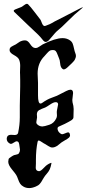

<svg xmlns="http://www.w3.org/2000/svg" viewBox="-20 -961 447 989"><path d="M407.2 -923.8Q407.2 -921.9 398.4 -915Q365.2 -888.7 331.1 -854Q296.9 -819.3 272.5 -799.8Q264.6 -793 253.4 -778.8Q242.2 -764.6 232.9 -754.9Q223.6 -745.1 215.8 -745.1Q209 -745.1 203.1 -752Q188.5 -770.5 177.2 -781.7Q166 -793 149.4 -808.1Q132.8 -823.2 125 -831.1Q60.5 -893.6 53.7 -899.4Q50.8 -902.3 50.8 -905.3Q50.8 -909.2 57.6 -912.1Q64.5 -915 74.7 -918.9Q85 -922.9 89.8 -924.8Q92.8 -925.8 103 -933.6Q113.3 -941.4 118.2 -941.4Q122.1 -941.4 125 -938.5Q137.7 -925.8 157.7 -899.4Q177.7 -873 185.5 -863.3Q189.5 -859.4 192.9 -849.6Q196.3 -839.8 200.2 -833.5Q204.1 -827.1 210 -827.1Q212.9 -827.1 214.8 -828.1Q239.3 -836.9 251 -844.2Q262.7 -851.6 269.5 -854.5Q285.2 -862.3 319.3 -879.9Q353.5 -897.5 378.4 -910.6Q403.3 -923.8 407.2 -923.8ZM170.9 -321.3Q182.6 -309.6 198.2 -309.6Q208 -309.6 234.4 -318.4Q257.8 -326.2 269.5 -350.6Q273.4 -357.4 273.4 -366.2Q273.4 -369.1 272.9 -375.5Q272.5 -381.8 272.5 -384.8Q272.5 -389.6 273.4 -392.6Q279.3 -418.9 279.3 -422.9Q279.3 -433.6 269.5 -434.6H265.6Q255.9 -434.6 237.8 -422.4Q219.7 -410.2 212.9 -407.2Q210.9 -406.2 195.3 -400.4Q179.7 -394.5 173.8 -386.7Q169.9 -379.9 169.9 -373Q169.9 -371.1 170.4 -365.2Q170.9 -359.4 170.9 -356.4Q170.9 -351.6 168.9 -343.3Q167 -335 167 -331.1Q167 -325.2 170.9 -321.3ZM249 -201.2Q240.2 -201.2 228.5 -209Q216.8 -216.8 212.9 -218.8Q208 -220.7 195.8 -229Q183.6 -237.3 179.7 -237.3Q175.8 -237.3 173.8 -231.4Q165 -189.5 165 -136.7V-119.1Q165 -115.2 164.6 -108.4Q164.1 -101.6 164.1 -97.7Q164.1 -85 172.9 -81.1Q178.7 -79.1 180.7 -79.1Q189.5 -79.1 204.1 -94.7Q218.8 -110.4 226.6 -114.3Q228.5 -115.2 233.4 -118.2Q246.1 -125 245.1 -120.1Q241.2 -99.6 236.3 -88.9Q231.4 -78.1 221.2 -66.4Q210.9 -54.7 207 -47.9Q204.1 -43.9 199.7 -36.1Q195.3 -28.3 192.9 -24.4Q190.4 -20.5 186 -15.1Q181.6 -9.8 176.3 -6.3Q170.9 -2.9 164.1 0Q145.5 7.8 130.9 7.8Q113.3 7.8 100.6 0Q89.8 -5.9 84 -14.6Q78.1 -23.4 73.2 -37.6Q68.4 -51.8 63.5 -59.6Q60.5 -65.4 41.5 -88.4Q22.5 -111.3 22.5 -127.9Q22.5 -128.9 22.9 -130.9Q23.4 -132.8 23.4 -134.8Q23.4 -138.7 24.4 -141.6Q25.4 -144.5 28.8 -147Q32.2 -149.4 34.2 -150.9Q36.1 -152.3 40.5 -155.3Q44.9 -158.2 46.9 -159.2Q50.8 -162.1 62 -164.1Q73.2 -166 77.1 -170.9Q83 -179.7 83 -189.5Q83 -193.4 81.5 -200.7Q80.1 -208 80.1 -210Q78.1 -228.5 72.3 -231.4Q68.4 -233.4 66.4 -233.4Q61.5 -233.4 51.3 -226.6Q41 -219.7 36.1 -219.7Q34.2 -219.7 30.3 -221.7Q14.6 -230.5 14.6 -246.1Q14.6 -252 17.6 -257.8Q22.5 -266.6 37.1 -266.6Q40 -266.6 46.4 -266.1Q52.7 -265.6 55.7 -265.6Q70.3 -265.6 73.2 -276.4Q82 -317.4 82 -356.4V-394.5V-417Q84 -495.1 84 -514.6Q84 -533.2 84 -549.8Q84 -566.4 83.5 -575.7Q83 -585 83 -586.9Q83 -593.8 83.5 -605.5Q84 -617.2 84 -622.1Q84 -640.6 78.1 -654.3Q73.2 -666 51.3 -677.7Q29.3 -689.5 29.3 -703.1Q29.3 -710.9 32.7 -715.3Q36.1 -719.7 47.9 -725.6Q59.6 -731.4 61.5 -732.4Q64.5 -734.4 72.3 -739.7Q80.1 -745.1 83.5 -747.1Q86.9 -749 93.8 -751Q100.6 -752.9 106.4 -752.9H110.4Q123 -752.9 135.7 -733.4Q148.4 -713.9 161.1 -713.9H165Q172.9 -713.9 184.6 -722.2Q196.3 -730.5 200.2 -732.4Q264.6 -764.6 302.7 -764.6Q324.2 -764.6 340.8 -752.9Q350.6 -746.1 354.5 -735.8Q358.4 -725.6 361.3 -710.9Q364.3 -696.3 368.2 -686.5Q371.1 -679.7 371.1 -672.9Q371.1 -668 369.1 -662.6Q367.2 -657.2 365.2 -653.3Q363.3 -649.4 357.9 -643.6Q352.5 -637.7 350.1 -635.3Q347.7 -632.8 340.8 -626.5Q334 -620.1 332 -618.2Q317.4 -603.5 308.6 -603.5Q304.7 -603.5 301.8 -606.4Q292 -613.3 290 -633.3Q288.1 -653.3 284.2 -660.2Q282.2 -664.1 277.3 -677.7Q272.5 -691.4 267.6 -697.3Q262.7 -703.1 253.9 -703.1H249Q241.2 -703.1 235.4 -699.2Q229.5 -695.3 220.2 -684.6Q210.9 -673.8 209 -671.9Q173.8 -636.7 173.8 -582Q173.8 -569.3 175.8 -534.2V-518.6V-469.7Q175.8 -427.7 188.5 -427.7Q193.4 -427.7 198.2 -431.6Q222.7 -449.2 245.1 -457Q267.6 -464.8 273.4 -467.8L321.3 -492.2Q335 -499 342.8 -499Q356.4 -499 356.4 -481.4Q356.4 -476.6 354.5 -463.9Q352.5 -451.2 352.5 -446.3Q352.5 -437.5 353.5 -434.6Q359.4 -414.1 359.4 -399.4Q359.4 -394.5 358.9 -380.4Q358.4 -366.2 358.4 -357.4Q358.4 -352.5 355.5 -348.6Q352.5 -344.7 349.6 -342.8Q346.7 -340.8 340.8 -337.4Q335 -334 333 -333Q320.3 -325.2 282.2 -308.6Q276.4 -305.7 276.4 -298.8Q276.4 -284.2 291 -273.4Q296.9 -269.5 299.8 -269.5Q304.7 -269.5 315.9 -274.4Q327.1 -279.3 331.1 -279.3Q335.9 -279.3 338.9 -273.4Q340.8 -267.6 340.8 -264.6Q340.8 -256.8 334 -251Q327.1 -245.1 314.5 -238.3Q301.8 -231.4 296.9 -227.5Q293.9 -225.6 286.1 -218.8Q278.3 -211.9 274.4 -209.5Q270.5 -207 263.7 -204.1Q256.8 -201.2 249 -201.2Z"/></svg>

Font: Isabella
Style: Medium
Weight: 500
Designer: John Stracke
Version: Version 001.202